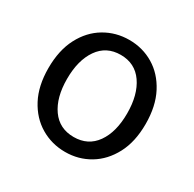

<svg xmlns="http://www.w3.org/2000/svg" viewBox="-130 -695 857 847"><g transform="rotate(30 298.5 -272.0)"><path d="M299 13Q231 13 174.5 -20.5Q118 -54 84.5 -117.5Q51 -181 51 -271Q51 -362 84.5 -426Q118 -490 174.5 -523.5Q231 -557 299 -557Q367 -557 423 -523.5Q479 -490 512.5 -426Q546 -362 546 -271Q546 -181 512.5 -117.5Q479 -54 423 -20.5Q367 13 299 13ZM299 -63Q372 -63 412 -119.5Q452 -176 452 -271Q452 -366 412 -423.5Q372 -481 299 -481Q226 -481 186 -423.5Q146 -366 146 -271Q146 -176 186 -119.5Q226 -63 299 -63Z"/></g></svg>

Font: Noto Sans CJK KR Regular (TTF)
Style: Regular
Weight: 400
Designer: Ryoko NISHIZUKA 西塚涼子 (kana & ideographs); Paul D. Hunt (Latin, Greek & Cyrillic); Wenlong ZHANG 张文龙 (bopomofo); Sandoll 
Foundry: Adobe Systems Incorporated
Version: Version 1.004;PS 1.004;hotconv 1.0.82;makeotf.lib2.5.63406